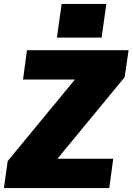

<svg xmlns="http://www.w3.org/2000/svg" viewBox="-43 -955 673 975"><path d="M-4 -137 428 -661 524 -551H74L94 -700H610L590 -563L158 -39L60 -149H532L512 0H-23ZM497 -935 473 -764H246L270 -935Z"/></svg>

Font: Pathway Extreme Condensed Black
Style: Italic
Weight: 900
Width: 3
Italic angle: -8°
Version: Version 1.001;gftools[0.9.26]